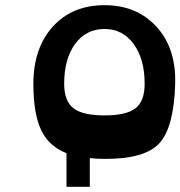

<svg xmlns="http://www.w3.org/2000/svg" viewBox="-20 -599 697 742"><path d="M657 -275Q652 -106 595.5 -45Q539 16 384 15Q354 15 327 12V123H237V-7Q168 -34 138.5 -97.5Q109 -161 109 -275Q109 -413 184 -496Q259 -579 384 -579Q509 -579 585 -495.5Q661 -412 657 -275ZM384 -153Q468 -153 503.5 -180.5Q539 -208 539 -275Q539 -371 496.5 -429Q454 -487 384 -487Q313 -487 270.5 -429.5Q228 -372 228 -275Q228 -209 263.5 -181Q299 -153 384 -153Z"/></svg>

Font: OpenDyslexic
Style: Bold
Weight: 800
Designer: Abbie Gonzalez
Version: Version 0.920;hotconv 1.0.109;makeotfexe 2.5.65596